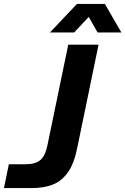

<svg xmlns="http://www.w3.org/2000/svg" viewBox="-54 -956 637 976"><path d="M-34 0 -9 -121H75Q125 -121 150.5 -142Q176 -163 187 -217L293 -729H447L339 -206Q323 -124 290.5 -79Q258 -34 212.5 -17Q167 0 109 0ZM200 -791 337 -936H479L563 -791H442L397 -870L323 -791Z"/></svg>

Font: Mona Sans ExtraLight
Style: Bold Italic
Weight: 700
Italic angle: -11.6951°
Version: Version 2.000